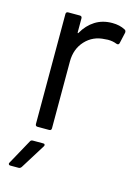

<svg xmlns="http://www.w3.org/2000/svg" viewBox="-109 -571 582 820"><g transform="rotate(15 182.0 -160.5)"><path d="M284 -511Q317 -511 341 -498Q347 -495 347 -488Q347 -487 347 -485L336 -436Q334 -429 328 -429Q326 -429 323 -430Q306 -437 284 -437L271 -436Q219 -434 185 -397.5Q151 -361 151 -305V-10Q151 0 141 0H90Q80 0 80 -10V-496Q80 -506 90 -506H141Q151 -506 151 -496V-435Q151 -432 152 -431.5Q153 -431 153 -431Q154 -431 155 -433Q176 -470 208.5 -490.5Q241 -511 284 -511ZM21 190Q15 190 13.5 187.5Q12 185 12 183Q12 181 14 178L74 69Q77 62 86 62H131Q137 62 138 64.5Q139 67 139 68Q139 71 137 74L69 183Q64 190 57 190Z"/></g></svg>

Font: LinhAnh
Style: Regular
Weight: 400
Designer: Jeremy Tribby
Foundry: Tribby Type
Version: Version 1.408